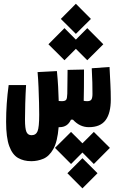

<svg xmlns="http://www.w3.org/2000/svg" viewBox="-20 -676 626 1028"><path d="M147.5 187Q106.9 187 76.7 169.7Q46.4 152.3 29.5 106.4Q12.7 60.5 12.7 -23.9Q12.7 -120.6 26.4 -220.7H119.6Q116.7 -173.3 115.2 -121.6Q113.8 -69.8 113.8 -36.1Q113.8 12.7 121.6 30.3Q129.4 47.9 148.9 47.9Q172.4 47.9 181.2 26.4Q189.9 4.9 189.9 -61.5Q189.9 -87.4 189 -126.2Q188 -165 186.3 -208Q184.6 -251 181.2 -290L284.7 -295.4Q289.1 -252 291.3 -211.2Q293.5 -170.4 294.4 -135.3Q304.2 -134.3 310.5 -134.3Q329.1 -134.3 334.5 -142.1Q339.8 -149.9 340.3 -174.8Q340.8 -206.5 341.1 -238.3Q341.3 -270 341.8 -301.8L429.7 -303.7Q429.7 -297.4 429.7 -291Q429.7 -284.7 429.7 -278.3Q429.7 -242.2 429.4 -205.6Q429.2 -168.9 428.2 -136.2Q437.5 -134.3 446.8 -134.3Q463.9 -134.3 469.5 -143.3Q475.1 -152.3 475.1 -173.3Q475.1 -200.7 474.4 -234.1Q473.6 -267.6 471.2 -310.5L566.4 -317.4Q568.8 -268.1 571 -226.8Q573.2 -185.5 573.2 -143.6Q573.2 -69.8 545.2 -32.5Q517.1 4.9 455.6 4.9Q407.2 4.9 370.6 -35.2H359.9Q341.8 4.9 298.8 4.9Q296.4 4.9 293.9 4.9Q287.6 83 265.4 122.1Q243.2 161.1 211.9 174.1Q180.7 187 147.5 187ZM447.3 -353.5 386.2 -414.6 325.2 -353.5 239.3 -439 325.2 -525.4 386.2 -463.9 447.3 -525.4 533.2 -439ZM386.2 -494.6 305.7 -574.7 386.2 -655.8 466.8 -574.7ZM482.4 30.3 568.4 115.7 482.4 202.1 421.4 140.6 360.4 202.1 274.4 115.7 360.4 30.3 421.4 91.3ZM421.4 170.9 502 251.5 421.4 332.5 340.8 251.5Z"/></svg>

Font: Cascadia Code PL
Style: Bold
Weight: 700
Monospace: yes
Designer: Aaron Bell
Foundry: Saja Typeworks
Version: Version 2404.023; ttfautohint (v1.8.4)